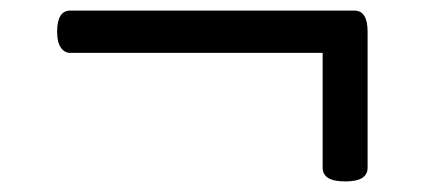

<svg xmlns="http://www.w3.org/2000/svg" viewBox="-20 -498 803 363"><path d="M633 -155Q611 -155 600.5 -161.5Q590 -168 590 -181V-398H113Q102 -398 95 -408Q88 -418 88 -438Q88 -478 113 -478H650Q675 -478 675 -438V-181Q675 -168 664.5 -161.5Q654 -155 633 -155Z"/></svg>

Font: Playwrite FR Trad
Style: Regular
Weight: 400
Designer: Veronika Burian, José Scaglione
Foundry: TypeTogether
Version: Version 1.000